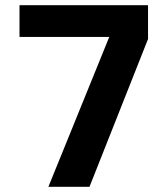

<svg xmlns="http://www.w3.org/2000/svg" viewBox="-20 -718 640 738"><path d="M55 -576H400L166 0H324L549 -568V-698H55Z"/></svg>

Font: Plexus Sans Bold
Style: Regular
Weight: 700
Version: Version 2.001;PS 002.001;hotconv 1.0.70;makeotf.lib2.5.58329